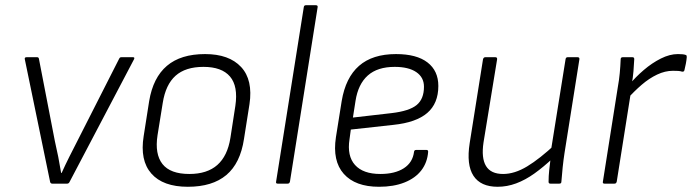

<svg xmlns="http://www.w3.org/2000/svg" viewBox="-20 -703 2649 735"><path d="M180 0Q174 0 172 -6L75 -476Q73 -484 82 -484H122Q128 -484 129 -478L190 -163Q197 -133 203 -102.5Q209 -72 214 -41H216Q230 -72 245 -102Q260 -132 276 -163L436 -478Q438 -482 440 -483Q442 -484 445 -484H489Q493 -484 494 -482Q495 -480 493 -476L246 -6Q243 0 237 0Z M699 12Q604 12 559.5 -38.5Q515 -89 530 -182L551 -316Q566 -406 619 -451Q672 -496 765 -496Q857 -496 903 -446.5Q949 -397 935 -304L914 -171Q900 -78 846.5 -33Q793 12 699 12ZM705 -37Q773 -37 812 -71.5Q851 -106 862 -175L881 -298Q892 -373 860.5 -410Q829 -447 759 -447Q690 -447 652 -413Q614 -379 603 -309L583 -185Q572 -113 602 -75Q632 -37 705 -37Z M1043 0Q1035 0 1037 -8L1143 -676Q1144 -683 1151 -683H1189Q1197 -683 1196 -676L1090 -8Q1089 -4 1087 -2Q1085 0 1081 0Z M1431 12Q1340 12 1296 -37.5Q1252 -87 1266 -178L1288 -316Q1303 -406 1354.5 -451Q1406 -496 1496 -496Q1575 -496 1616.5 -464Q1658 -432 1658 -374Q1658 -307 1615.5 -270.5Q1573 -234 1486 -225L1323 -207L1318 -170Q1308 -106 1339 -71.5Q1370 -37 1436 -37Q1492 -37 1526 -59Q1560 -81 1565 -122Q1566 -129 1573 -129H1613Q1619 -129 1619 -122Q1616 -81 1593 -51Q1570 -21 1528.5 -4.5Q1487 12 1431 12ZM1331 -253 1479 -270Q1547 -278 1575 -301Q1603 -324 1603 -371Q1603 -407 1573.5 -427Q1544 -447 1491 -447Q1425 -447 1388 -414Q1351 -381 1341 -317Z M1885 12Q1820 12 1792.5 -30Q1765 -72 1778 -155L1829 -476Q1831 -484 1838 -484H1876Q1884 -484 1883 -476L1831 -158Q1822 -98 1840.5 -67.5Q1859 -37 1906 -37Q1950 -37 1998 -66Q2046 -95 2107 -152L2098 -99Q2061 -64 2026 -39Q1991 -14 1956 -1Q1921 12 1885 12ZM2087 0Q2080 0 2080 -7Q2080 -29 2082.5 -52Q2085 -75 2088 -99L2089 -126L2145 -476Q2146 -484 2153 -484H2191Q2199 -484 2198 -476L2141 -117Q2137 -91 2134 -62.5Q2131 -34 2129 -7Q2129 0 2121 0Z M2294 0Q2286 0 2288 -8L2345 -369Q2350 -396 2352.5 -423Q2355 -450 2356 -476Q2356 -484 2364 -484H2401Q2408 -484 2408 -477Q2407 -456 2405 -430.5Q2403 -405 2398 -380L2395 -349L2341 -8Q2340 -4 2338 -2Q2336 0 2332 0ZM2381 -324 2389 -379Q2413 -408 2444.5 -435Q2476 -462 2510 -479Q2544 -496 2575 -496Q2596 -496 2604 -493Q2608 -492 2608.5 -489.5Q2609 -487 2609 -484Q2608 -472 2605.5 -459Q2603 -446 2600 -434Q2598 -427 2590 -429Q2584 -431 2576 -431.5Q2568 -432 2556 -432Q2526 -432 2495.5 -417.5Q2465 -403 2436.5 -378.5Q2408 -354 2381 -324Z"/></svg>

Font: Sofia Sans Light
Style: Italic
Weight: 300
Italic angle: -9°
Version: Version 4.100-B